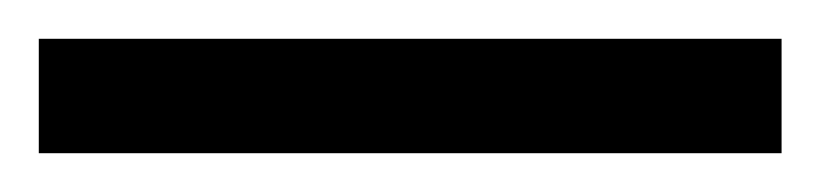

<svg xmlns="http://www.w3.org/2000/svg" viewBox="-25 63 423 99"><path d="M-5 142V83H378V142Z"/></svg>

Font: Noto Serif ExtraCondensed
Style: Bold
Weight: 700
Width: 2
Designer: Monotype Design Team
Foundry: Monotype Imaging Inc.
Version: Version 2.014; ttfautohint (v1.8.4.7-5d5b)